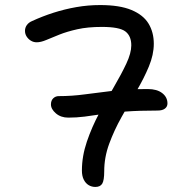

<svg xmlns="http://www.w3.org/2000/svg" viewBox="-20 -730 740 759"><path d="M357 9Q342.4 9 330.4 1.8Q318.4 -5.4 311.1 -19.9Q303.8 -34.4 303.8 -55.8Q303.8 -112.4 323.4 -170.1Q343 -227.8 372.2 -282.3Q401.4 -336.8 430.6 -386.8Q459.8 -436.8 479.4 -478.5Q499 -520.2 499 -550.8Q499 -588 475.5 -605.8Q452 -623.6 383 -623.6Q327 -623.6 285.9 -614.4Q244.8 -605.2 214.8 -593.2Q184.8 -581.2 163.1 -572Q141.4 -562.8 125 -562.8Q112.8 -562.8 102.4 -569Q92 -575.2 85.4 -585.4Q78.8 -595.6 78.8 -608.2Q78.8 -620.4 85.9 -630.6Q93 -640.8 106.4 -646.6Q147.6 -665.6 191.6 -679.7Q235.6 -693.8 281.8 -701.9Q328 -710 376 -710Q453 -710 499.7 -690.5Q546.4 -671 567.2 -636.7Q588 -602.4 588 -557Q588 -513.8 568.4 -466.8Q548.8 -419.8 519.4 -369.8Q490 -319.8 460.6 -267.4Q431.2 -215 411.6 -161.5Q392 -108 392 -53.2Q392 -16.8 384.1 -3.9Q376.2 9 357 9ZM250 -265Q220.6 -265 201 -281.8Q181.4 -298.6 181.4 -317.2Q181.4 -332.6 190.4 -341.3Q199.4 -350 212 -350Q264.2 -350 315.4 -357Q366.6 -364 426.4 -371Q486.2 -378 564 -378Q600.6 -378 621.3 -361.9Q642 -345.8 642 -321Q642 -308.4 632 -300.7Q622 -293 603 -293Q529.4 -293 476.6 -289Q423.8 -285 385 -279Q346.2 -273 314.2 -269Q282.2 -265 250 -265Z"/></svg>

Font: Shantell Sans Light
Style: Regular
Weight: 300
Designer: Stephen Nixon, Anya Danilova, Shantell Martin
Foundry: Arrow Type
Version: Version 1.011;[c5ecc13dd]